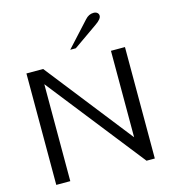

<svg xmlns="http://www.w3.org/2000/svg" viewBox="-134 -1058 1036 1165"><g transform="rotate(-15 383.5 -475.0)"><path d="M74 -700H179L605 -157V-700H693V0H641L162 -609V0H74ZM509 -924Q532 -950 562 -950Q577 -950 585.5 -942.5Q594 -935 594 -924Q594 -903 556 -877L403 -770H368Z"/></g></svg>

Font: Fahkwang
Style: Regular
Weight: 400
Version: Version 1.000; ttfautohint (v1.6)